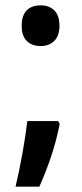

<svg xmlns="http://www.w3.org/2000/svg" viewBox="-20 -618 308 717"><path d="M132 -446Q99 -446 80 -465Q61 -484 61 -522Q61 -560 79.5 -579Q98 -598 132 -598Q164 -598 183 -579Q202 -560 202 -522Q202 -484 182.5 -465Q163 -446 132 -446ZM197 -166 203 -155Q190 -90 170.5 -32.5Q151 25 127 79H38Q52 21 64 -46.5Q76 -114 82 -166Z"/></svg>

Font: Noto Sans Tamil UI Condensed SemiBold
Style: Regular
Weight: 600
Width: 3
Designer: Jelle Bosma - Monotype Design Team
Foundry: Monotype Imaging Inc.
Version: Version 2.004; ttfautohint (v1.8.4.7-5d5b)